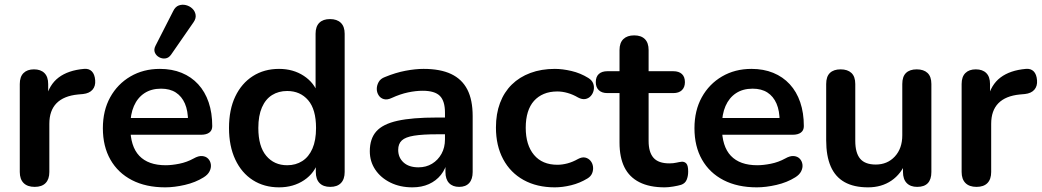

<svg xmlns="http://www.w3.org/2000/svg" viewBox="-20 -795 4479 825"><path d="M129 8Q98 8 81.5 -8.5Q65 -25 65 -56V-434Q65 -465 81 -481Q97 -497 126 -497Q155 -497 171 -481Q187 -465 187 -434V-371H177Q191 -431 232 -462Q273 -493 341 -499Q362 -501 374.5 -488.5Q387 -476 389 -450Q391 -425 377.5 -409.5Q364 -394 337 -391L315 -389Q254 -383 223 -351.5Q192 -320 192 -263V-56Q192 -25 176 -8.5Q160 8 129 8Z M690 10Q607 10 547 -21Q487 -52 454.5 -109Q422 -166 422 -244Q422 -320 453.5 -377Q485 -434 540.5 -466.5Q596 -499 667 -499Q719 -499 760.5 -482Q802 -465 831.5 -433Q861 -401 876.5 -355.5Q892 -310 892 -253Q892 -235 879.5 -225.5Q867 -216 844 -216H523V-288H804L788 -273Q788 -319 774.5 -350Q761 -381 735.5 -397.5Q710 -414 672 -414Q630 -414 600.5 -394.5Q571 -375 555.5 -339.5Q540 -304 540 -255V-248Q540 -166 578.5 -125.5Q617 -85 692 -85Q718 -85 750.5 -91.5Q783 -98 812 -114Q833 -126 849 -124.5Q865 -123 874.5 -113Q884 -103 886 -88.5Q888 -74 880.5 -59Q873 -44 855 -33Q820 -11 774.5 -0.5Q729 10 690 10ZM715 -560Q705 -546 691 -544Q677 -542 664 -549Q651 -556 645.5 -569Q640 -582 648 -598L724 -747Q733 -766 748 -771.5Q763 -777 779 -773Q795 -769 806.5 -758Q818 -747 820.5 -731.5Q823 -716 812 -700Z M1179 10Q1115 10 1066.5 -21Q1018 -52 991 -109.5Q964 -167 964 -245Q964 -324 991 -380.5Q1018 -437 1066.5 -468Q1115 -499 1179 -499Q1240 -499 1285.5 -469Q1331 -439 1347 -390H1336V-650Q1336 -681 1352 -697Q1368 -713 1398 -713Q1428 -713 1444.5 -697Q1461 -681 1461 -650V-56Q1461 -25 1445 -8.5Q1429 8 1399 8Q1369 8 1353 -8.5Q1337 -25 1337 -56V-134L1348 -104Q1333 -52 1287 -21Q1241 10 1179 10ZM1214 -85Q1251 -85 1279 -103Q1307 -121 1322.5 -156.5Q1338 -192 1338 -245Q1338 -325 1304 -364.5Q1270 -404 1214 -404Q1177 -404 1149 -386.5Q1121 -369 1105.5 -333.5Q1090 -298 1090 -245Q1090 -166 1124 -125.5Q1158 -85 1214 -85Z M1752 10Q1699 10 1657.5 -10.5Q1616 -31 1592.5 -66Q1569 -101 1569 -145Q1569 -199 1597 -230.5Q1625 -262 1688 -276Q1751 -290 1857 -290H1907V-218H1858Q1796 -218 1759 -212Q1722 -206 1706.5 -191.5Q1691 -177 1691 -151Q1691 -118 1714 -97Q1737 -76 1778 -76Q1811 -76 1836.5 -91.5Q1862 -107 1877 -134Q1892 -161 1892 -196V-311Q1892 -361 1870 -383Q1848 -405 1796 -405Q1767 -405 1733.5 -398Q1700 -391 1663 -374Q1644 -365 1629.5 -369Q1615 -373 1607 -385.5Q1599 -398 1599 -413Q1599 -428 1607 -442.5Q1615 -457 1634 -464Q1680 -483 1722.5 -491Q1765 -499 1800 -499Q1872 -499 1918.5 -477Q1965 -455 1988 -410.5Q2011 -366 2011 -296V-56Q2011 -25 1996 -8.5Q1981 8 1953 8Q1925 8 1909.5 -8.5Q1894 -25 1894 -56V-104H1902Q1895 -69 1874.5 -43.5Q1854 -18 1823 -4Q1792 10 1752 10Z M2364 10Q2287 10 2230 -21.5Q2173 -53 2142 -111Q2111 -169 2111 -247Q2111 -306 2128.5 -352.5Q2146 -399 2179 -431.5Q2212 -464 2259 -481.5Q2306 -499 2364 -499Q2397 -499 2435.5 -490Q2474 -481 2508 -460Q2524 -450 2529 -436Q2534 -422 2531 -407.5Q2528 -393 2518.5 -382.5Q2509 -372 2495 -369.5Q2481 -367 2464 -376Q2442 -389 2419 -395.5Q2396 -402 2375 -402Q2342 -402 2317 -391.5Q2292 -381 2274.5 -361.5Q2257 -342 2248 -313Q2239 -284 2239 -246Q2239 -172 2274.5 -129.5Q2310 -87 2375 -87Q2396 -87 2418.5 -93Q2441 -99 2464 -112Q2481 -121 2494.5 -118Q2508 -115 2517 -104.5Q2526 -94 2528 -79.5Q2530 -65 2524.5 -51Q2519 -37 2504 -28Q2471 -8 2434 1Q2397 10 2364 10Z M2836 10Q2771 10 2727.5 -12Q2684 -34 2663 -76.5Q2642 -119 2642 -182V-395H2590Q2566 -395 2553 -407.5Q2540 -420 2540 -442Q2540 -465 2553 -477Q2566 -489 2590 -489H2642V-580Q2642 -611 2658.5 -627Q2675 -643 2705 -643Q2735 -643 2751 -627Q2767 -611 2767 -580V-489H2873Q2897 -489 2910 -477Q2923 -465 2923 -442Q2923 -420 2910 -407.5Q2897 -395 2873 -395H2767V-189Q2767 -141 2788 -117Q2809 -93 2856 -93Q2873 -93 2886 -96Q2899 -99 2909 -100Q2921 -101 2929 -92.5Q2937 -84 2937 -58Q2937 -38 2930.5 -22.5Q2924 -7 2907 -1Q2894 3 2873 6.5Q2852 10 2836 10Z M3232 10Q3149 10 3089 -21Q3029 -52 2996.5 -109Q2964 -166 2964 -244Q2964 -320 2995.5 -377Q3027 -434 3082.5 -466.5Q3138 -499 3209 -499Q3261 -499 3302.5 -482Q3344 -465 3373.5 -433Q3403 -401 3418.5 -355.5Q3434 -310 3434 -253Q3434 -235 3421.5 -225.5Q3409 -216 3386 -216H3065V-288H3346L3330 -273Q3330 -319 3316.5 -350Q3303 -381 3277.5 -397.5Q3252 -414 3214 -414Q3172 -414 3142.5 -394.5Q3113 -375 3097.5 -339.5Q3082 -304 3082 -255V-248Q3082 -166 3120.5 -125.5Q3159 -85 3234 -85Q3260 -85 3292.5 -91.5Q3325 -98 3354 -114Q3375 -126 3391 -124.5Q3407 -123 3416.5 -113Q3426 -103 3428 -88.5Q3430 -74 3422.5 -59Q3415 -44 3397 -33Q3362 -11 3316.5 -0.5Q3271 10 3232 10Z M3710 10Q3649 10 3609 -12.5Q3569 -35 3549.5 -80Q3530 -125 3530 -192V-434Q3530 -466 3546 -481.5Q3562 -497 3592 -497Q3622 -497 3638.5 -481.5Q3655 -466 3655 -434V-190Q3655 -138 3676 -113Q3697 -88 3743 -88Q3793 -88 3825 -122.5Q3857 -157 3857 -214V-434Q3857 -466 3873 -481.5Q3889 -497 3919 -497Q3949 -497 3965.5 -481.5Q3982 -466 3982 -434V-56Q3982 8 3921 8Q3892 8 3876 -8.5Q3860 -25 3860 -56V-132L3874 -102Q3853 -48 3810.5 -19Q3768 10 3710 10Z M4176 8Q4145 8 4128.5 -8.5Q4112 -25 4112 -56V-434Q4112 -465 4128 -481Q4144 -497 4173 -497Q4202 -497 4218 -481Q4234 -465 4234 -434V-371H4224Q4238 -431 4279 -462Q4320 -493 4388 -499Q4409 -501 4421.5 -488.5Q4434 -476 4436 -450Q4438 -425 4424.5 -409.5Q4411 -394 4384 -391L4362 -389Q4301 -383 4270 -351.5Q4239 -320 4239 -263V-56Q4239 -25 4223 -8.5Q4207 8 4176 8Z"/></svg>

Font: Nunito ExtraLight
Style: Bold
Weight: 700
Version: Version 3.602